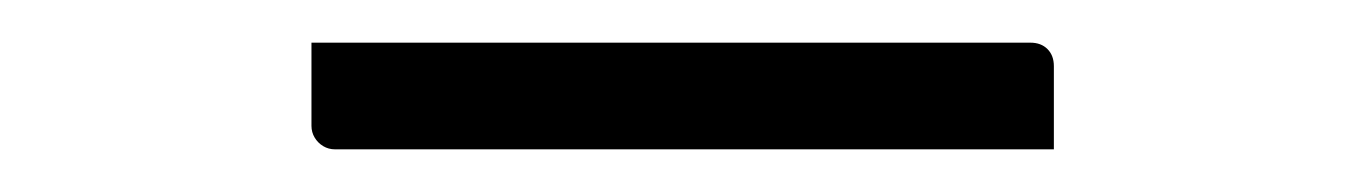

<svg xmlns="http://www.w3.org/2000/svg" viewBox="-20 -760 640 90"><path d="M126 -740H463Q468 -740 471 -737Q474 -734 474 -729Q474 -723 474 -716.5Q474 -710 474 -703.5Q474 -697 474 -690H137Q134 -690 131.5 -691.5Q129 -693 127.5 -695.5Q126 -698 126 -701Q126 -708 126 -714.5Q126 -721 126 -727.5Q126 -734 126 -740Z"/></svg>

Font: Recursive Light
Style: Regular
Weight: 300
Version: Version 1.085